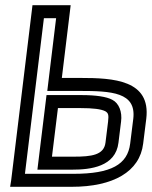

<svg xmlns="http://www.w3.org/2000/svg" viewBox="-20 -694 585 739"><path d="M290 -394H218L249 -649L252 -674H227H130H105L102 -649L23 0L19 25H44H256C416 25 518 -33 531 -141L543 -237C561 -386 417 -394 290 -394ZM284 -344C410 -344 505 -339 493 -237L481 -141C471 -61 408 -25 263 -25H76L149 -624H196L165 -369L162 -344H187H284ZM264 -91H180L203 -278H289C339 -278 369 -274 385 -266C397 -259 399 -252 396 -226L386 -145C380 -97 332 -91 264 -91ZM258 -41C328 -41 425 -52 436 -145L446 -226C451 -263 438 -297 412 -310C390 -322 348 -328 295 -328H184H159L156 -303L127 -66L124 -41H149H258Z"/></svg>

Font: Gamestation Display Outline
Style: Italic
Weight: 400
Designer: Jonas Hecksher
Foundry: Jonas Hecksher, Playtypeª, e-types AS
Version: Version 1.003